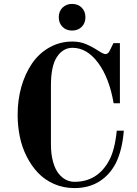

<svg xmlns="http://www.w3.org/2000/svg" viewBox="-20 -942 700 980"><path d="M70 -356C70 -318 73.7 -281 81 -245C88.3 -209 100 -175.2 116 -143.5C132 -111.8 151.3 -84 174 -60C196.7 -36 224 -17 256 -3C288 11 322.7 18 360 18C408.7 18 450.8 6.8 486.5 -15.5C522.2 -37.8 550.3 -69 571 -109C593 -153 606.7 -208.3 612 -275H576C569.3 -209 556.3 -158.3 537 -123C497.7 -50.3 438.7 -14 360 -14C345.3 -14 331.2 -17.3 317.5 -24C303.8 -30.7 291.2 -41.2 279.5 -55.5C267.8 -69.8 258.3 -89.8 251 -115.5C243.7 -141.2 240 -171.3 240 -206V-506C240 -572.7 250.3 -621.3 271 -652C291.7 -682.7 318 -698 350 -698C399.3 -698 443 -672.3 481 -621C519 -569.7 545.3 -501 560 -415H592V-722H559L541 -685C535 -672.3 527.7 -666 519 -666C511.7 -666 500.3 -671 485 -681C461.7 -696.3 439.5 -708.3 418.5 -717C397.5 -725.7 374.7 -730 350 -730C307.3 -730 268.2 -720 232.5 -700C196.8 -680 167.2 -652.7 143.5 -618C119.8 -583.3 101.7 -543.7 89 -499C76.3 -454.3 70 -406.7 70 -356ZM280 -854C280 -834 286.3 -817.7 299 -805C311.7 -792.3 328 -786 348 -786C368 -786 384.3 -792.3 397 -805C409.7 -817.7 416 -834 416 -854C416 -874 409.7 -890.3 397 -903C384.3 -915.7 368 -922 348 -922C328 -922 311.7 -915.7 299 -903C286.3 -890.3 280 -874 280 -854Z"/></svg>

Font: Km Standard TT
Style: Bold
Weight: 700
Designer: Alexey Kryukov <alexios@thessalonica.org.ru>
Version: Version 2.0.2